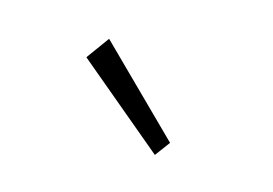

<svg xmlns="http://www.w3.org/2000/svg" viewBox="-36 -729 384 270"><g transform="rotate(-10 156.5 -594.0)"><path d="M167 -508 96 -660 132 -680 191 -521Z"/></g></svg>

Font: Inconsolata ExtraCondensed Light
Style: Regular
Weight: 300
Width: 2
Monospace: yes
Designer: Raph Levien, Cyreal, Brenton Simpson
Foundry: Raph Levien, Cyreal, Google
Version: Version 3.100; ttfautohint (v1.8.4.7-5d5b)